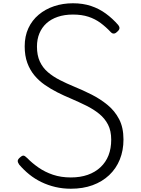

<svg xmlns="http://www.w3.org/2000/svg" viewBox="-20 -1135 864 1174"><path d="M413 19Q364 19 319 8.5Q274 -2 233.5 -21.5Q193 -41 159 -68.5Q125 -96 97 -129Q88 -142 88.5 -151.5Q89 -161 102 -172Q115 -184 123.5 -183.5Q132 -183 147 -168Q176 -138 215.5 -110.5Q255 -83 304 -66.5Q353 -50 413 -50Q471 -50 516.5 -66Q562 -82 594.5 -112.5Q627 -143 643.5 -185Q660 -227 660 -281Q660 -335 640.5 -373Q621 -411 586.5 -439Q552 -467 507.5 -489Q463 -511 412 -533Q371 -550 330.5 -570.5Q290 -591 254 -616Q218 -641 190.5 -674Q163 -707 147 -750.5Q131 -794 131 -852Q131 -914 153.5 -962.5Q176 -1011 216.5 -1045Q257 -1079 310.5 -1097Q364 -1115 426 -1115Q487 -1115 536.5 -1098.5Q586 -1082 627 -1052Q668 -1022 703 -982Q711 -972 710.5 -962.5Q710 -953 699 -943Q689 -932 678.5 -930Q668 -928 658 -938Q628 -970 595 -994.5Q562 -1019 521 -1032.5Q480 -1046 426 -1046Q374 -1046 333 -1032Q292 -1018 264 -992.5Q236 -967 221 -931Q206 -895 206 -850Q206 -797 223.5 -759Q241 -721 272.5 -694Q304 -667 345 -646Q386 -625 432 -606Q486 -584 539.5 -557Q593 -530 637.5 -493.5Q682 -457 708.5 -406Q735 -355 735 -282Q735 -215 712.5 -159.5Q690 -104 647.5 -64Q605 -24 546 -2.5Q487 19 413 19Z"/></svg>

Font: Playwrite FR Moderne Light
Style: Regular
Weight: 300
Version: Version 1.002